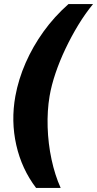

<svg xmlns="http://www.w3.org/2000/svg" viewBox="-20 -757 474 937"><path d="M156 160Q86 68 59.5 -49Q33 -166 55 -288Q70 -370 105 -450Q140 -530 192.5 -603Q245 -676 314 -737H434Q396 -691 362 -635Q328 -579 299.5 -519Q271 -459 251 -400Q231 -341 222 -288Q210 -217 212.5 -136.5Q215 -56 231.5 21Q248 98 276 160Z"/></svg>

Font: Archivo SemiBold Black
Style: Italic
Weight: 900
Italic angle: -10°
Version: Version 2.001